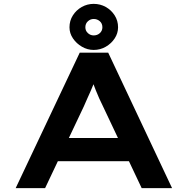

<svg xmlns="http://www.w3.org/2000/svg" viewBox="-20 -972 970 992"><path d="M61 0 392 -700H539L869 0H712L511 -425Q501 -445 492 -465Q483 -485 475 -505.5Q467 -526 459.5 -546Q452 -566 446 -587H480Q474 -565 466 -544Q458 -523 449 -503Q440 -483 431 -463Q422 -443 413 -422L213 0ZM212 -139 263 -259H662L689 -139ZM464 -714Q432 -714 403.5 -730.5Q375 -747 357 -773.5Q339 -800 339 -831Q339 -865 356.5 -892.5Q374 -920 402.5 -936Q431 -952 464 -952Q498 -952 526.5 -936Q555 -920 572.5 -892.5Q590 -865 590 -831Q590 -800 572.5 -773.5Q555 -747 526.5 -730.5Q498 -714 464 -714ZM464 -789Q483 -789 496 -801Q509 -813 509 -831Q509 -851 495.5 -862.5Q482 -874 464 -874Q447 -874 434 -862Q421 -850 421 -831Q421 -813 434 -801Q447 -789 464 -789Z"/></svg>

Font: Lexend Tera SemiBold
Style: Regular
Weight: 600
Version: Version 1.007